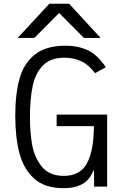

<svg xmlns="http://www.w3.org/2000/svg" viewBox="-20 -972 640 1000"><path d="M59.5 -369Q59.5 -485 82.5 -564.8Q105.5 -644.5 163.2 -689.2Q221 -734 322 -734Q386 -734 437 -710.2Q488 -686.5 531 -622L475 -591Q443 -634.5 403.5 -653Q364 -671.5 316 -671.5Q243.5 -671.5 204 -631.5Q164.5 -591.5 150.2 -524.2Q136 -457 136 -360Q136 -283 147.5 -217.5Q159 -152 198 -104Q237 -56 312 -56Q399 -56 434 -123.5Q469 -191 469 -315H275V-375H538V0H470V-84H467Q455.5 -57 438.8 -37.2Q422 -17.5 390.5 -4.8Q359 8 310 8Q213 8 157.8 -42Q102.5 -92 81 -174.8Q59.5 -257.5 59.5 -369ZM237 -952.5H340L504 -774.5H417L288 -904.5L159 -774.5H72Z"/></svg>

Font: JuliaMono Light
Style: Regular
Weight: 300
Monospace: yes
Designer: cormullion
Foundry: corm
Version: Version 0.054; ttfautohint (v1.8.4)